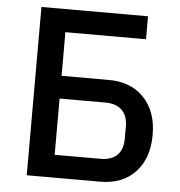

<svg xmlns="http://www.w3.org/2000/svg" viewBox="-52 -783 782 833"><g transform="rotate(5 338.5 -366.5)"><path d="M95 -733H559V-633H208V-443H414Q511 -443 567.5 -383Q624 -323 624 -222Q624 -120 568 -60Q512 0 414 0H95ZM408 -99Q455 -99 480 -123.5Q505 -148 505 -196V-248Q505 -295 479.5 -319.5Q454 -344 408 -344H208V-99Z"/></g></svg>

Font: IBM Plex Sans JP Medm
Style: Regular
Weight: 500
Designer: Mike Abbink; Paul van der Laan; Pieter van Rosmalen; Wujin Sim; Yejin Wi; Jinhee Kim; Boomi Park; Yona Kim; Kichan Ma
Foundry: Sandoll Inc.
Version: Version 1.002